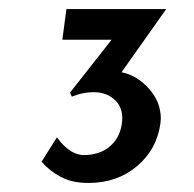

<svg xmlns="http://www.w3.org/2000/svg" viewBox="-20 -708 430 425"><path d="M336 -445 335 -434Q327 -377 283 -340Q239 -303 176 -303Q139 -303 113.5 -317Q88 -331 72 -350L106 -404Q137 -361 173 -365Q205 -367 225.5 -386Q246 -405 250 -436Q254 -467 235.5 -485.5Q217 -504 187 -504Q163 -504 139 -494L135 -503L227 -620H118L127 -688H348L249 -548Q282 -542 309 -512.5Q336 -483 336 -445Z"/></svg>

Font: Josefin Sans
Style: Italic
Weight: 400
Italic angle: -7°
Designer: Santiago Orozco
Foundry: Typemade
Version: Version 2.000